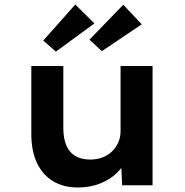

<svg xmlns="http://www.w3.org/2000/svg" viewBox="-20 -822 820 852"><path d="M325 10Q262 10 215.5 -18Q169 -46 144 -99Q119 -152 119 -227V-529H261V-254Q261 -209 274 -177.5Q287 -146 314 -130Q341 -114 380 -114Q409 -114 433.5 -123Q458 -132 476 -149Q494 -166 504.5 -189Q515 -212 515 -240V-529H657V0H522L517 -109L543 -121Q531 -87 500.5 -56.5Q470 -26 425 -8Q380 10 325 10ZM432 -595 377 -646 527 -801 609 -714ZM228 -593 172 -642 314 -802 399 -718Z"/></svg>

Font: Lexend Exa SemiBold
Style: Regular
Weight: 600
Designer: Bonnie Shaver-Troup, Thomas Jockin
Foundry: Lexend
Version: Version 1.007